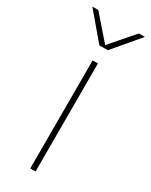

<svg xmlns="http://www.w3.org/2000/svg" viewBox="-212 -742 619 785"><g transform="rotate(30 98.0 -350.0)"><path d="M85 0V-510H110V0ZM78 -577 -26 -700H2L98 -590L194 -700H222L118 -577Z"/></g></svg>

Font: MuseoModerno Thin Thin
Style: Regular
Weight: 250
Version: Version 1.003